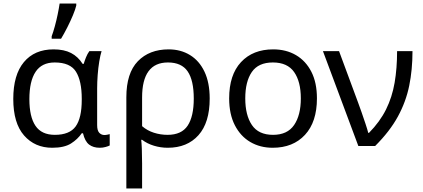

<svg xmlns="http://www.w3.org/2000/svg" viewBox="-20 -825 2392 1085"><path d="M275 10Q177 10 116 -59.5Q55 -129 55 -266Q55 -402 115 -474Q175 -546 283 -546Q342 -546 381.5 -525.5Q421 -505 447 -464H453Q458 -481 466 -501Q474 -521 485 -536H554Q547 -514 541 -478Q535 -442 532 -401.5Q529 -361 529 -326V-118Q529 -87 541 -74.5Q553 -62 570 -62Q578 -62 587 -64Q596 -66 600 -67V-3Q593 1 577 5.5Q561 10 544 10Q507 10 483.5 -8Q460 -26 449 -72H442Q419 -38 381 -14Q343 10 275 10ZM290 -63Q373 -63 407.5 -110.5Q442 -158 442 -261V-267Q442 -367 409.5 -419.5Q377 -472 289 -472Q216 -472 181 -419Q146 -366 146 -265Q146 -165 180.5 -114Q215 -63 290 -63ZM272 -606V-620Q281 -644 290 -677Q299 -710 306 -744Q313 -778 317 -805H411V-794Q406 -772 392 -738.5Q378 -705 360 -669.5Q342 -634 325 -606Z M1165 -268Q1165 -132 1101.5 -61Q1038 10 928 10Q888 10 850 -1.5Q812 -13 783 -35H778Q780 -19 781.5 17Q783 53 783 98V240H694V-275Q694 -412 759 -479Q824 -546 933 -546Q1001 -546 1053.5 -514Q1106 -482 1135.5 -420Q1165 -358 1165 -268ZM929 -472Q783 -472 783 -274V-112Q812 -87 849.5 -75Q887 -63 927 -63Q1006 -63 1040.5 -115Q1075 -167 1075 -268Q1075 -371 1040.5 -421.5Q1006 -472 929 -472Z M1771 -269Q1771 -136 1703.5 -63Q1636 10 1521 10Q1450 10 1394.5 -22.5Q1339 -55 1307 -117.5Q1275 -180 1275 -269Q1275 -402 1342 -474Q1409 -546 1524 -546Q1597 -546 1652.5 -513.5Q1708 -481 1739.5 -419.5Q1771 -358 1771 -269ZM1366 -269Q1366 -174 1403.5 -118.5Q1441 -63 1523 -63Q1604 -63 1642 -118.5Q1680 -174 1680 -269Q1680 -364 1642 -418Q1604 -472 1522 -472Q1440 -472 1403 -418Q1366 -364 1366 -269Z M1805 -536H1896L2003 -247Q2012 -223 2023.5 -190Q2035 -157 2045.5 -125.5Q2056 -94 2061 -74H2065Q2127 -137 2161.5 -206.5Q2196 -276 2210 -357.5Q2224 -439 2224 -536H2311Q2311 -431 2292.5 -340.5Q2274 -250 2228.5 -166.5Q2183 -83 2100 0H2005Z"/></svg>

Font: Noto IKEA Arabic
Style: Regular
Weight: 400
Designer: Monotype Design Team
Foundry: Monotype Imaging Inc.
Version: Version 1.200